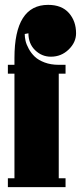

<svg xmlns="http://www.w3.org/2000/svg" viewBox="-20 -765 331 785"><path d="M39.1 -527.8Q39.1 -745.1 176.8 -745.1Q232.4 -745.1 261.7 -711.9Q291 -678.7 291 -628.9Q291 -591.8 260.7 -562.5Q230.5 -533.2 188 -533.2Q150.9 -533.2 123.5 -559.8Q96.2 -586.4 96.2 -628.9L81.1 -626Q81.1 -612.8 84.5 -597.9Q87.9 -583 97.7 -565.2Q107.4 -547.4 122.3 -533.2Q137.2 -519 162.6 -509.5Q188 -500 220.2 -500H248V-463.9H220.2V-36.1H248V0H12.2V-36.1H39.1V-463.9H12.2V-500H39.1Z"/></svg>

Font: Lletraferida
Style: Heavy
Weight: 900
Designer: Josep Patau Bellart
Foundry: Josep Patau Bellart
Version: Version 1.000